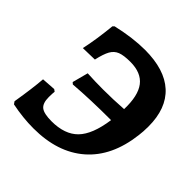

<svg xmlns="http://www.w3.org/2000/svg" viewBox="-176 -795 948 948"><g transform="rotate(45 298.5 -321.0)"><path d="M308 -653Q446 -653 517 -588Q588 -523 588 -397Q588 -362 584 -333Q564 -166 462.5 -77.5Q361 11 192 11Q120 11 41 -5L32 -18Q50 -127 55 -194L128 -199L139 -191Q137 -177 137 -152Q137 -109 157.5 -93Q178 -77 231 -77Q323 -77 371 -126Q419 -175 435 -289Q289 -289 177 -280L168 -288L190 -371Q242 -368 300 -368Q369 -368 442 -373Q445 -469 410 -514.5Q375 -560 299 -560Q253 -560 229 -550.5Q205 -541 191.5 -517Q178 -493 167 -444L85 -442Q102 -520 112 -621L120 -629Q225 -653 308 -653Z"/></g></svg>

Font: Alegreya
Style: Bold Italic
Weight: 700
Italic angle: -7°
Designer: Juan Pablo del Peral
Foundry: Huerta Tipografica
Version: Version 2.007; ttfautohint (v1.6)